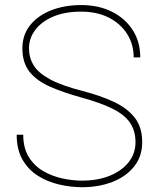

<svg xmlns="http://www.w3.org/2000/svg" viewBox="-20 -741 631 770"><path d="M523.4 -170.4Q523.4 -215.3 502.2 -247.6Q481 -279.8 432.9 -304.2Q384.8 -328.6 304.2 -350.6Q231.9 -370.6 179.2 -394Q126.5 -417.5 98.1 -453.6Q69.8 -489.7 69.8 -546.9Q69.8 -601.1 100.8 -639.9Q131.8 -678.7 185.3 -699.7Q238.8 -720.7 305.7 -720.7Q375 -720.7 428.2 -694.3Q481.4 -668 512 -620.8Q542.5 -573.7 542.5 -510.7H516.1Q516.1 -563.5 489.7 -605Q463.4 -646.5 416.3 -670.4Q369.1 -694.3 305.7 -694.3Q238.8 -694.3 191.9 -673.8Q145 -653.3 120.6 -619.9Q96.2 -586.4 96.2 -547.9Q96.2 -510.3 114.7 -479.5Q133.3 -448.7 179.9 -423.3Q226.6 -397.9 311.5 -376Q381.8 -357.9 435.5 -333Q489.3 -308.1 519.8 -269.8Q550.3 -231.4 550.3 -171.4Q550.3 -113.3 517.6 -72.8Q484.9 -32.2 430.2 -11.2Q375.5 9.8 309.1 9.8Q263.7 9.8 217.3 -1Q170.9 -11.7 132.3 -35.9Q93.8 -60.1 70.3 -100.6Q46.9 -141.1 46.9 -200.7H73.2Q73.2 -147.5 95.2 -111.8Q117.2 -76.2 152.6 -55.4Q188 -34.7 229.2 -25.6Q270.5 -16.6 309.1 -16.6Q371.6 -16.6 419.9 -36.1Q468.3 -55.7 495.8 -90.3Q523.4 -125 523.4 -170.4Z"/></svg>

Font: Vazirmatn RD FD Thin
Style: Regular
Weight: 100
Designer: Saber Rastikerdar
Foundry: Saber Rastikerdar
Version: Version 33.003